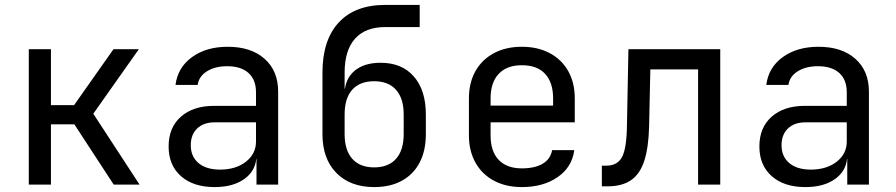

<svg xmlns="http://www.w3.org/2000/svg" viewBox="-20 -750 3640 780"><path d="M97 0V-550H187V-323H281L441 -550H544L359 -288L547 0H442L282 -245H187V0Z M852 10Q765 10 715 -34.5Q665 -79 665 -155Q665 -232 715 -276Q765 -320 850 -320H1020V-375Q1020 -426 989.5 -453.5Q959 -481 903 -481Q854 -481 821 -460.5Q788 -440 783 -405H693Q702 -476 760 -518Q818 -560 905 -560Q1000 -560 1055 -511Q1110 -462 1110 -378V0H1022V-105H1007L1022 -120Q1022 -60 975.5 -25Q929 10 852 10ZM874 -61Q938 -61 979 -93Q1020 -125 1020 -175V-253H852Q807 -253 781 -228Q755 -203 755 -160Q755 -114 786.5 -87.5Q818 -61 874 -61Z M1500 10Q1403 10 1346.5 -47.5Q1290 -105 1290 -205V-455Q1290 -587 1356 -658.5Q1422 -730 1545 -730H1685V-640H1545Q1464 -640 1422 -592.5Q1380 -545 1380 -455V-390H1394L1380 -370Q1381 -429 1420 -462Q1459 -495 1526 -495Q1613 -495 1661.5 -439Q1710 -383 1710 -285V-205Q1710 -138 1685 -90Q1660 -42 1613 -16Q1566 10 1500 10ZM1500 -70Q1558 -70 1589 -105Q1620 -140 1620 -205V-285Q1620 -350 1589 -385Q1558 -420 1500 -420Q1442 -420 1411 -385.5Q1380 -351 1380 -285V-205Q1380 -140 1411 -105Q1442 -70 1500 -70Z M2100 10Q2035 10 1986.5 -16Q1938 -42 1911.5 -89.5Q1885 -137 1885 -200V-350Q1885 -414 1911.5 -461Q1938 -508 1986.5 -534Q2035 -560 2100 -560Q2165 -560 2213.5 -534Q2262 -508 2288.5 -461Q2315 -414 2315 -350V-253H1973V-200Q1973 -135 2006 -100.5Q2039 -66 2100 -66Q2152 -66 2184 -84.5Q2216 -103 2223 -140H2313Q2304 -71 2245.5 -30.5Q2187 10 2100 10ZM2227 -313V-350Q2227 -415 2194.5 -450Q2162 -485 2100 -485Q2039 -485 2006 -450Q1973 -415 1973 -350V-321H2234Z M2425 7V-77H2443Q2489 -77 2507.5 -113Q2526 -149 2527 -242L2533 -550H2906V0H2816V-468H2622L2617 -238Q2615 -151 2597.5 -97Q2580 -43 2543.5 -18Q2507 7 2448 7Z M3252 10Q3165 10 3115 -34.5Q3065 -79 3065 -155Q3065 -232 3115 -276Q3165 -320 3250 -320H3420V-375Q3420 -426 3389.5 -453.5Q3359 -481 3303 -481Q3254 -481 3221 -460.5Q3188 -440 3183 -405H3093Q3102 -476 3160 -518Q3218 -560 3305 -560Q3400 -560 3455 -511Q3510 -462 3510 -378V0H3422V-105H3407L3422 -120Q3422 -60 3375.5 -25Q3329 10 3252 10ZM3274 -61Q3338 -61 3379 -93Q3420 -125 3420 -175V-253H3252Q3207 -253 3181 -228Q3155 -203 3155 -160Q3155 -114 3186.5 -87.5Q3218 -61 3274 -61Z"/></svg>

Font: JetBrains Mono Zero
Style: Regular-Zero
Weight: 400
Designer: Philipp Nurullin, Konstantin Bulenkov
Foundry: JetBrains
Version: Version 2.211